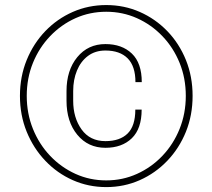

<svg xmlns="http://www.w3.org/2000/svg" viewBox="-20 -741 853 771"><path d="M60.1 -356Q60.1 -433.6 87.2 -500Q114.3 -566.4 161.9 -616Q209.5 -665.5 272.2 -693.1Q335 -720.7 406.7 -720.7Q478.5 -720.7 541.3 -693.1Q604 -665.5 651.9 -616Q699.7 -566.4 726.6 -500Q753.4 -433.6 753.4 -356Q753.4 -278.3 726.6 -211.9Q699.7 -145.5 651.9 -95.5Q604 -45.4 541.3 -17.6Q478.5 10.3 406.7 10.3Q335 10.3 272.2 -17.6Q209.5 -45.4 161.9 -95.5Q114.3 -145.5 87.2 -211.9Q60.1 -278.3 60.1 -356ZM87.4 -356Q87.4 -285.2 112.3 -223.4Q137.2 -161.6 181.4 -115.2Q225.6 -68.8 283.2 -42.7Q340.8 -16.6 406.7 -16.6Q472.2 -16.6 530 -42.7Q587.9 -68.8 632.1 -115.2Q676.3 -161.6 701.2 -223.4Q726.1 -285.2 726.1 -356Q726.1 -427.2 701.2 -488.5Q676.3 -549.8 632.1 -595.9Q587.9 -642.1 530 -668Q472.2 -693.8 406.7 -693.8Q340.8 -693.8 283.2 -668Q225.6 -642.1 181.4 -595.9Q137.2 -549.8 112.3 -488.5Q87.4 -427.2 87.4 -356ZM523.4 -300.8H548.8Q548.8 -224.1 509.3 -185.8Q469.7 -147.5 403.3 -147.5Q333.5 -147.5 290.3 -200Q247.1 -252.4 247.1 -336.4V-375Q247.1 -459 290.3 -511.5Q333.5 -564 403.3 -564Q469.7 -564 509.5 -525.9Q549.3 -487.8 549.3 -411.1H523.9Q523.9 -475.1 492.7 -506.6Q461.4 -538.1 403.3 -538.1Q362.3 -538.1 333.3 -516.4Q304.2 -494.6 289.1 -457.8Q273.9 -420.9 273.9 -375.5V-336.4Q273.9 -268.1 307.6 -221.2Q341.3 -174.3 403.3 -174.3Q461.4 -174.3 492.4 -204.8Q523.4 -235.4 523.4 -300.8Z"/></svg>

Font: Vazirmatn UI FD Thin
Style: Regular
Weight: 100
Designer: Saber Rastikerdar
Foundry: Saber Rastikerdar
Version: Version 33.003